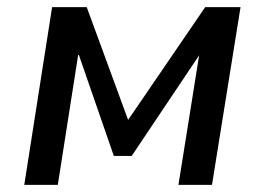

<svg xmlns="http://www.w3.org/2000/svg" viewBox="-20 -518 741 538"><path d="M48 0 126 -498H223L339 -182L555 -498H654L574 0H480L538 -363L349 -81H299L201 -364H199L142 0Z"/></svg>

Font: Nunito Sans 7pt SemiCondensed SemiBold
Style: Italic
Weight: 600
Width: 4
Italic angle: -9°
Designer: Vernon Adams
Foundry: Vernon Adams
Version: Version 3.101;gftools[0.9.27]